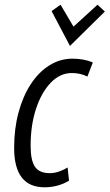

<svg xmlns="http://www.w3.org/2000/svg" viewBox="-20 -784 465 815"><path d="M169 11Q40 11 40 -156Q40 -237 58.5 -306Q77 -375 110.5 -426.5Q144 -478 189.5 -506.5Q235 -535 288 -535Q311 -535 333 -531Q355 -527 374 -519L351 -459Q335 -467 318.5 -470.5Q302 -474 285 -474Q235 -474 195.5 -433Q156 -392 133 -322.5Q110 -253 110 -165Q110 -103 128.5 -76Q147 -49 191 -49Q211 -49 231 -56Q251 -63 267 -73L273 -17Q226 11 169 11ZM277 -589 199 -737 237 -764 292 -671 394 -764 425 -735Z"/></svg>

Font: Ubuntu Sans Condensed
Style: Italic
Weight: 400
Width: 3
Italic angle: -13.5°
Designer: Dalton Maag Ltd
Foundry: Dalton Maag Ltd
Version: Version 1.006; ttfautohint (v1.8.4.7-5d5b)